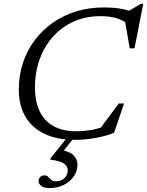

<svg xmlns="http://www.w3.org/2000/svg" viewBox="-20 -722 770 1005"><path d="M528 -61.5 497.5 -40.5 602 -180.5H629.5L577 -27Q538 -10.5 481.5 -0.2Q425 10 373 10Q277.5 10 211.8 -22Q146 -54 112.2 -112.8Q78.5 -171.5 78.5 -252.5Q78.5 -327.5 100.2 -393.2Q122 -459 162 -512Q202 -565 257 -603.5Q312 -642 379.2 -662.5Q446.5 -683 522.5 -683Q549 -683 575 -681Q601 -679 626 -673.8Q651 -668.5 675.5 -659L646 -660L718 -702.5H730L684 -469H659L633.5 -617L656.5 -593.5Q619.5 -618.5 585.8 -628Q552 -637.5 504.5 -637.5Q442.5 -637.5 389.8 -618.8Q337 -600 295 -566Q253 -532 223.5 -485.5Q194 -439 178.5 -383.5Q163 -328 163 -266.5Q163 -190 188.2 -138.5Q213.5 -87 261.5 -61Q309.5 -35 377 -35Q415.5 -35 452.5 -40.8Q489.5 -46.5 528 -61.5ZM272 227Q300 227 317.2 210.5Q334.5 194 334.5 168.5Q334.5 147 314 133.5Q293.5 120 243 113.5L246 104.5L348.5 -23.5H385.5L281.5 106L297.5 62Q348.5 72 367 93Q385.5 114 385.5 139.5Q385.5 173.5 366 201.5Q346.5 229.5 313.5 246Q280.5 262.5 240 262.5Q209 262.5 195.5 251Q182 239.5 182 225.5Q182 214 190.2 205Q198.5 196 213 196Q225.5 196 232.2 203.5Q239 211 247.5 219Q256 227 272 227Z"/></svg>

Font: Newsreader 17pt
Style: Italic
Weight: 400
Italic angle: -17°
Version: Version 1.003